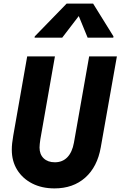

<svg xmlns="http://www.w3.org/2000/svg" viewBox="-20 -1029 669 1066"><path d="M282.5 17Q212.5 17 159 -10.2Q105.5 -37.5 75.5 -85.8Q45.5 -134 45.5 -197.5Q45.5 -215.5 47.5 -234Q49.5 -252.5 53.5 -275.5L131 -716H285L204 -255.5Q202 -241.5 200.8 -230.5Q199.5 -219.5 199.5 -210Q199.5 -172 222.5 -150Q245.5 -128 284.5 -128Q327 -128 354 -156Q381 -184 390.5 -237L475 -716H629L539.5 -211Q520.5 -102.5 453.2 -42.8Q386 17 282.5 17ZM172 -820 173 -827 350 -1009H497L610 -827L609 -820H466.5L406 -967.5H438.5L325.5 -820Z"/></svg>

Font: Google Sans Code
Style: Italic
Weight: 400
Italic angle: -10°
Monospace: yes
Designer: Google Sans Code Authors
Foundry: Google LLC
Version: Version 6.000